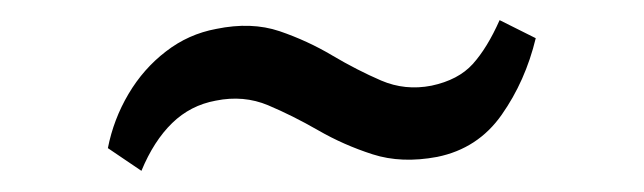

<svg xmlns="http://www.w3.org/2000/svg" viewBox="-20 -384 624 186"><path d="M84.5 -240.5Q90 -268.5 104.5 -293Q119 -317.5 140.8 -334.2Q162.5 -351 189.5 -356Q223.5 -363 250.8 -353.8Q278 -344.5 302 -330.2Q326 -316 349.2 -306Q372.5 -296 398 -301Q424 -306.5 438 -322Q452 -337.5 464 -364.5L499 -347Q489 -305.5 466 -272.8Q443 -240 403.5 -232Q369 -225.5 341 -234.5Q313 -243.5 288.2 -257.8Q263.5 -272 239.8 -282Q216 -292 189 -286.5Q164.5 -282 146.8 -264.8Q129 -247.5 117 -218.5Z"/></svg>

Font: Merriweather 72pt
Style: Regular
Weight: 400
Version: Version 2.100